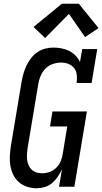

<svg xmlns="http://www.w3.org/2000/svg" viewBox="-20 -997 546 1025"><path d="M176 8Q149 8 124.5 0Q100 -8 81 -24.5Q62 -41 51 -63.5Q40 -86 35.5 -111.5Q31 -137 32.5 -163.5Q34 -190 38 -217L95 -559Q99 -581 105 -603Q111 -625 121 -646Q131 -667 145.5 -686Q160 -705 179.5 -718.5Q199 -732 221.5 -737.5Q244 -743 266 -743Q288 -743 310 -738.5Q332 -734 350.5 -724.5Q369 -715 383.5 -700Q398 -685 407 -666L419 -735H499L469 -554H389Q392 -575 390 -596Q388 -617 376.5 -632.5Q365 -648 346 -655.5Q327 -663 306 -663Q284 -663 261 -655Q238 -647 221.5 -629.5Q205 -612 196 -590Q187 -568 184 -546L127 -204Q125 -188 124 -172.5Q123 -157 125 -142.5Q127 -128 133 -114.5Q139 -101 149.5 -91Q160 -81 174.5 -76.5Q189 -72 205 -72Q225 -72 245 -79Q265 -86 280.5 -101.5Q296 -117 304 -136.5Q312 -156 315 -176L339 -322H247L260 -402H444L377 0H295L311 -94Q302 -74 289 -54.5Q276 -35 258.5 -20Q241 -5 219 1.5Q197 8 176 8ZM221 -794 159 -853 310 -977H401L506 -847L434 -799L348 -923Z"/></svg>

Font: Iosevka Slab Medium
Style: Italic
Weight: 500
Italic angle: -9°
Monospace: yes
Designer: Belleve Invis
Foundry: Belleve Invis
Version: Version 11.1.0; ttfautohint (v1.8.3)